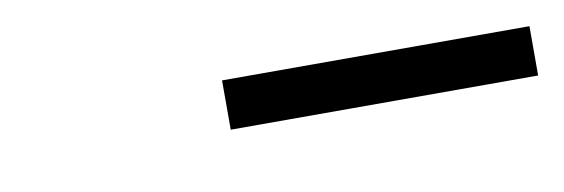

<svg xmlns="http://www.w3.org/2000/svg" viewBox="-24 -792 479 163"><g transform="rotate(-10 216.0 -711.0)"><path d="M167.5 -690V-732.5H432.5V-690Z"/></g></svg>

Font: Encode Sans Cnd Lt
Style: Regular
Weight: 300
Width: 3
Designer: Multiple Designers
Foundry: Impallari Type
Version: Version 3.002; ttfautohint (v1.8.3) -l 8 -r 50 -G 200 -x 14 